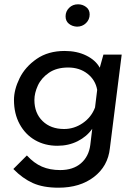

<svg xmlns="http://www.w3.org/2000/svg" viewBox="-20 -668 641 893"><path d="M546 -414 491 22Q482 105 417 155Q352 205 252 205Q181 205 133 183.5Q85 162 42 118L105 55Q138 91 175 107Q212 123 260 123Q320 123 356.5 91.5Q393 60 400 6L409 -69Q384 -33 341.5 -11.5Q299 10 247 10Q189 10 143.5 -16Q98 -42 71.5 -90.5Q45 -139 45 -203Q45 -251 71 -304Q97 -357 150.5 -394Q204 -431 281 -431Q338 -431 381.5 -409.5Q425 -388 444 -353L461 -414ZM432 -250Q424 -296 387 -325Q350 -354 297 -354Q243 -354 207.5 -329.5Q172 -305 156 -270Q140 -235 140 -203Q140 -142 178 -105Q216 -68 278 -68Q325 -68 365 -95.5Q405 -123 422 -168ZM343 -648Q364 -648 380.5 -635.5Q397 -623 397 -601Q397 -577 380 -560.5Q363 -544 338 -544Q316 -545 300.5 -557.5Q285 -570 285 -592Q285 -615 301.5 -631.5Q318 -648 343 -648Z"/></svg>

Font: Josefin Sans
Style: Italic
Weight: 400
Italic angle: -7°
Designer: Santiago Orozco
Foundry: Typemade
Version: Version 2.000